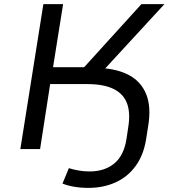

<svg xmlns="http://www.w3.org/2000/svg" viewBox="-20 -725 840 934"><path d="M411 189Q373 189 341 183.5Q309 178 284 168L315 93Q337 100 362.5 104.5Q388 109 416 109Q488 109 535 71Q582 33 595 -47L604 -107Q615 -176 598 -222Q581 -268 533 -292Q485 -316 403 -316H224L175 0H79L191 -705H287L238 -398H409L372 -379L668 -705H780L465 -363L467 -394Q552 -390 609.5 -358.5Q667 -327 691.5 -266Q716 -205 701 -113L691 -49Q679 28 640.5 81.5Q602 135 542.5 162Q483 189 411 189Z"/></svg>

Font: Nunito Sans 7pt SemiExpanded
Style: Italic
Weight: 400
Width: 6
Italic angle: -9°
Designer: Vernon Adams
Foundry: Vernon Adams
Version: Version 3.101;gftools[0.9.27]